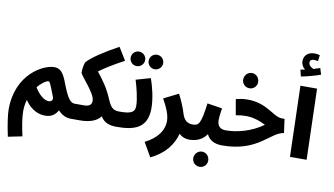

<svg xmlns="http://www.w3.org/2000/svg" viewBox="-110 -1250 3099 1784"><g transform="rotate(10 1439.0 -357.5)"><path d="M184 244C165 160 150 74 150 14C150 -19 154 -58 165 -96C235 5 312 18 359 18C417 18 454 -11 476 -53C514 -13 553 5 598 5C646 5 675 -26 675 -69C675 -107 652 -139 608 -139C573 -139 543 -172 501 -277C466 -364 445 -441 364 -441C263 -441 14 -316 14 19C14 62 26 158 51 271ZM332 -302C346 -302 352 -289 399 -166C407 -146 401 -120 366 -120C319 -120 267 -172 234 -227C255 -259 310 -302 332 -302Z M1027 5C1075 5 1104 -26 1104 -69C1104 -107 1081 -139 1037 -139C984 -139 954 -146 918 -232C877 -333 822 -407 770 -471C820 -510 892 -554 1001 -613L928 -732C783 -653 691 -589 643 -540C629 -525 622 -467 622 -437C622 -408 769 -269 769 -194C769 -164 754 -139 698 -139H606L597 5H683C777 5 840 -19 878 -67C909 -14 959 5 1027 5Z M1285 -583C1323 -583 1354 -614 1354 -651C1354 -690 1323 -720 1285 -720C1247 -720 1217 -690 1217 -651C1217 -614 1247 -583 1285 -583ZM1115 -583C1153 -583 1184 -614 1184 -651C1184 -690 1153 -720 1115 -720C1077 -720 1047 -690 1047 -651C1047 -614 1077 -583 1115 -583ZM1026 5C1184 5 1319 -24 1319 -220C1319 -316 1290 -427 1265 -496L1128 -457C1150 -386 1176 -284 1176 -217C1176 -161 1145 -139 1036 -139Z M1714 5C1762 5 1791 -24 1791 -69C1791 -107 1768 -139 1724 -139C1674 -139 1639 -161 1620 -227C1607 -272 1580 -338 1548 -399L1410 -330C1453 -253 1482 -187 1482 -128C1482 -48 1434 36 1311 97L1387 230C1520 168 1591 70 1618 -33C1642 -9 1676 5 1714 5Z M2102 -69C2102 -107 2079 -139 2035 -139C1981 -139 1953 -166 1953 -222C1953 -260 1961 -304 1965 -334L1824 -356C1799 -160 1779 -139 1723 -139L1713 5C1752 5 1826 -1 1878 -75C1904 -20 1954 5 2025 5C2074 5 2102 -24 2102 -69ZM1853 237C1893 237 1923 206 1923 167C1923 127 1893 94 1853 94C1813 94 1782 127 1782 167C1782 206 1813 237 1853 237Z M2183 -562C2223 -562 2253 -594 2253 -632C2253 -673 2223 -706 2183 -706C2143 -706 2112 -673 2112 -632C2112 -594 2143 -562 2183 -562ZM2024 5C2364 5 2446 -192 2572 -208L2554 -339H2528C2447 -339 2373 -456 2187 -456C2146 -456 2114 -451 2076 -441L2102 -293C2136 -300 2162 -303 2195 -303C2258 -303 2316 -287 2384 -253C2275 -174 2142 -139 2033 -139Z M2817 -802 2799 -862C2780 -855 2760 -849 2738 -842C2717 -850 2691 -868 2691 -896C2691 -914 2703 -926 2729 -926C2742 -926 2755 -924 2767 -921L2774 -979C2761 -983 2741 -986 2724 -986C2671 -986 2625 -958 2625 -896C2625 -865 2641 -839 2662 -823C2651 -820 2638 -818 2620 -815L2635 -753C2700 -765 2770 -785 2817 -802ZM2665 0H2822L2803 -668H2646Z"/></g></svg>

Font: Noto Sans Arabic UI ExtraCondensed Extra
Style: Regular
Weight: 800
Width: 3
Designer: Nadine Chahine - Monotype Design Team
Foundry: Monotype Imaging Inc.
Version: Version 1.900